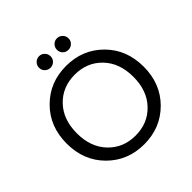

<svg xmlns="http://www.w3.org/2000/svg" viewBox="-224 -1049 1234 1234"><g transform="rotate(-45 393.0 -432.5)"><path d="M642.5 -604.5Q743 -504 743 -349Q743 -194 642.5 -93.5Q542 7 393 7Q244 7 143.5 -93.5Q43 -194 43 -349Q43 -504 143.5 -604.5Q244 -705 393 -705Q542 -705 642.5 -604.5ZM136 -349Q136 -224 208.5 -148Q281 -72 393 -72Q505 -72 577.5 -148Q650 -224 650 -349Q650 -475 577.5 -550.5Q505 -626 393 -626Q281 -626 208.5 -550.5Q136 -475 136 -349ZM315 -767Q293 -767 277.5 -782Q262 -797 262 -819Q262 -841 277.5 -856.5Q293 -872 315 -872Q336 -872 351.5 -856.5Q367 -841 367 -819Q367 -797 351.5 -782Q336 -767 315 -767ZM514.5 -782Q499 -767 477 -767Q455 -767 440 -782Q425 -797 425 -819Q425 -841 440 -856.5Q455 -872 477 -872Q499 -872 514.5 -856.5Q530 -841 530 -819Q530 -797 514.5 -782Z"/></g></svg>

Font: SVN-Poppins
Style: Regular
Weight: 400
Designer: Ninad Kale (Devanagari), Jonny Pinhorn (Latin)
Foundry: Indian Type Foundry
Version: Version 3.002 2017